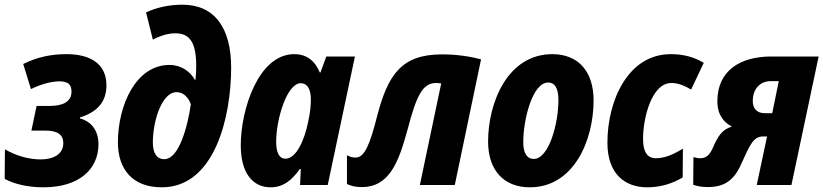

<svg xmlns="http://www.w3.org/2000/svg" viewBox="-21 -789 3512 819"><path d="M164 10C318 10 399 -68 399 -174C399 -230 371 -270 320 -284V-288C391 -310 433 -352 433 -425C433 -517 364 -558 263 -558C197 -558 139 -546 78 -516L111 -409C154 -430 198 -442 232 -442C270 -442 284 -428 284 -398C284 -356 249 -337 189 -337H135L113 -232H172C227 -232 249 -213 249 -178C249 -131 206 -109 153 -109C101 -109 47 -125 0 -152L-1 -26C39 -4 98 10 164 10Z M669 10C895 10 965 -290 965 -501C965 -669 895 -769 757 -769C701 -769 646 -757 602 -736L631 -620C663 -637 697 -647 727 -647C789 -647 816 -607 816 -507C816 -489 815 -469 813 -449H810C790 -484 752 -512 702 -512C558 -512 482 -339 482 -182C482 -66 545 10 669 10ZM680 -110C647 -110 631 -137 631 -181C631 -277 671 -396 732 -396C763 -396 784 -371 793 -344C780 -252 743 -110 680 -110Z M1196 -112C1171 -112 1157 -137 1157 -184C1157 -281 1203 -434 1262 -434C1290 -434 1305 -408 1305 -366C1305 -340 1303 -312 1293 -267C1278 -194 1244 -112 1196 -112ZM1133 10C1189 10 1225 -22 1258 -68H1262L1259 0H1377L1493 -548H1371L1346 -480H1343C1322 -531 1286 -558 1234 -558C1082 -558 1006 -323 1006 -169C1006 -47 1060 10 1133 10Z M1522 9C1641 9 1680 -99 1718 -238C1755 -379 1781 -435 1839 -435C1847 -435 1854 -434 1861 -433L1770 0H1919L2031 -536C1984 -548 1931 -557 1864 -557C1692 -557 1634 -471 1588 -295C1556 -168 1533 -117 1496 -117C1484 -117 1472 -119 1459 -127V-4C1479 5 1497 9 1522 9Z M2239 10C2426 10 2511 -189 2511 -361C2511 -484 2446 -558 2335 -558C2144 -558 2061 -351 2061 -185C2061 -63 2128 10 2239 10ZM2256 -111C2226 -111 2211 -137 2211 -183C2211 -278 2250 -437 2317 -437C2348 -437 2361 -409 2361 -362C2361 -258 2319 -111 2256 -111Z M2740 10C2800 10 2851 -8 2891 -32L2892 -155C2850 -129 2813 -114 2777 -114C2741 -114 2722 -140 2722 -196C2722 -287 2759 -435 2843 -435C2873 -435 2902 -422 2927 -407L2981 -521C2939 -546 2894 -558 2840 -558C2658 -558 2570 -360 2570 -180C2570 -52 2640 10 2740 10Z M3243 -306C3205 -306 3190 -328 3190 -359C3190 -404 3216 -443 3268 -443H3301L3273 -306ZM2998 9C3068 9 3110 -19 3141 -90C3179 -174 3193 -207 3235 -207H3251L3207 0H3355L3471 -548H3269C3138 -548 3039 -489 3039 -357C3039 -298 3067 -267 3101 -249C3060 -237 3042 -210 3019 -157C3005 -125 2989 -114 2965 -114C2956 -114 2946 -116 2937 -119L2936 -1C2952 5 2972 9 2998 9Z"/></svg>

Font: Noto Sans Display SemiCondensed Extra
Style: Italic
Weight: 800
Width: 4
Italic angle: -12°
Designer: Monotype Design Team
Foundry: Monotype Imaging Inc.
Version: Version 1.900